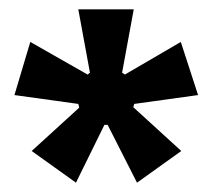

<svg xmlns="http://www.w3.org/2000/svg" viewBox="-20 -729 455 412"><path d="M143 -337 48 -405 150 -498 148 -506 11 -525 45 -639 168 -569 173 -573 148 -709H267L242 -573L248 -569L368 -639L405 -525L268 -506L266 -499L369 -405L274 -337L211 -461H204Z"/></svg>

Font: Bricolage Grotesque 18pt SemiBold
Style: Regular
Weight: 600
Version: Version 1.001;gftools[0.9.33.dev8+g029e19f]